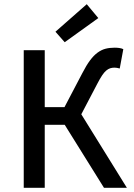

<svg xmlns="http://www.w3.org/2000/svg" viewBox="-20 -894 640 914"><path d="M93 0V-655H193V-384H287L372 -546Q391 -583 408.5 -606.5Q426 -630 444.5 -643.5Q463 -657 482.5 -662Q502 -667 526 -667Q537 -667 548 -665.5Q559 -664 567 -660L550 -568Q543 -570 536.5 -571Q530 -572 525 -572Q514 -572 504.5 -569Q495 -566 485.5 -558Q476 -550 466 -535Q456 -520 443 -495L367 -350L584 0H475L288 -300H193V0ZM288 -693 244 -743 393 -874 448 -808Z"/></svg>

Font: SauceCodePro Nerd Font Mono
Style: Regular
Weight: 500
Monospace: yes
Designer: Paul D. Hunt, Teo Tuominen
Foundry: Adobe Systems Incorporated
Version: Version 2.030;PS 1.000;hotconv 16.6.51;makeotf.lib2.5.65220;